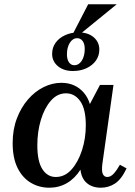

<svg xmlns="http://www.w3.org/2000/svg" viewBox="-20 -865 629 895"><path d="M39 -198Q39 -261 58.5 -312.5Q78 -364 110.5 -401.5Q143 -439 183.5 -459Q224 -479 266 -479Q299 -479 325.5 -467Q352 -455 371 -432.5Q390 -410 399 -380L446 -469H509L457 -100Q453 -67 459.5 -53.5Q466 -40 480 -40Q496 -40 510.5 -56Q525 -72 539 -97L570 -80Q546 -29 516 -9.5Q486 10 450 10Q411 10 385.5 -11Q360 -32 355 -74Q329 -33 292 -11.5Q255 10 210 10Q162 10 123 -13.5Q84 -37 61.5 -83Q39 -129 39 -198ZM154 -188Q154 -113 177.5 -76.5Q201 -40 240 -40Q282 -40 313 -74.5Q344 -109 362 -164Q380 -219 380 -281Q380 -357 354 -393.5Q328 -430 288 -430Q247 -430 217 -395.5Q187 -361 170.5 -306Q154 -251 154 -188ZM346 -714Q390 -714 416.5 -691.5Q443 -669 443 -634Q443 -605 427 -582.5Q411 -560 383 -547Q355 -534 320 -534Q277 -534 250 -556.5Q223 -579 223 -614Q223 -643 239 -665.5Q255 -688 283.5 -701Q312 -714 346 -714ZM326 -561Q348 -561 361.5 -582.5Q375 -604 375 -637Q375 -661 365 -674Q355 -687 340 -687Q319 -687 305.5 -665.5Q292 -644 292 -612Q292 -588 301.5 -574.5Q311 -561 326 -561ZM524 -845 346 -700H316L391 -845Z"/></svg>

Font: Brygada 1918 SemiBold
Style: Italic
Weight: 600
Italic angle: -8°
Designer: Mateusz Machalski | Borys Kosmynka | Przemek Hoffer
Foundry: NIEPODLEGLA 2018
Version: Version 3.006